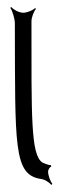

<svg xmlns="http://www.w3.org/2000/svg" viewBox="-20 -507 168 543"><path d="M9 -485C15 -477 22 -454 22 -441C23 -95 18 -13 95 -1C106 0 120 9 125 16L128 13C123 7 116 -10 116 -22C116 -27 121 -35 125 -36L124 -40C120 -39 104 -45 99 -48C67 -71 69 -178 69 -447C69 -458 76 -476 82 -482L79 -484C73 -478 57 -471 46 -471C33 -471 18 -480 12 -487Z"/></svg>

Font: Armata Saber
Style: Rg
Weight: 400
Designer: Jasper
Foundry: Cannot Into Space Fonts
Version: Version 0.970